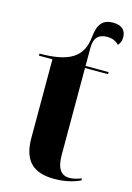

<svg xmlns="http://www.w3.org/2000/svg" viewBox="-118 -824 613 894"><g transform="rotate(15 188.5 -377.0)"><path d="M237 10C297 10 342 -7 360 -16V-26C338 -17 319 -13 303 -13C263 -13 241 -41 241 -107V-526H352V-536H241V-623C241 -672 263 -693 304 -693C327 -693 345 -686 361 -670C369 -679 376 -690 376 -709C376 -744 355 -764 313 -764C265 -764 241 -738 235 -673C225 -575 162 -536 19 -536V-526H84V-147C84 -31 140 10 237 10Z"/></g></svg>

Font: Noto Serif Display Condensed ExtraBold
Style: Regular
Weight: 800
Width: 3
Designer: Monotype Design Team
Foundry: Monotype Imaging Inc.
Version: Version 2.009